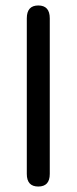

<svg xmlns="http://www.w3.org/2000/svg" viewBox="-20 -669 280 702"><path d="M162 -602V-33Q162 13 120 13Q78 13 78 -33V-602Q78 -649 120 -649Q162 -649 162 -602Z"/></svg>

Font: Jura
Style: Bold
Weight: 700
Designer: Daniel Johnson, Alexei Vanyashin
Foundry: Daniel Johnson
Version: Version 5.103